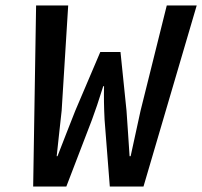

<svg xmlns="http://www.w3.org/2000/svg" viewBox="-20 -681 738 701"><path d="M101.1 0 111.8 -661.1H229L205.1 -276.9Q201.7 -249.5 196 -194.3Q190.4 -139.2 187 -110.8H189.9Q200.2 -138.7 222.2 -193.8Q244.1 -249 254.9 -276.9L346.2 -491.2H419.9L441.9 -276.9Q443.4 -250.5 447.5 -195.1Q451.7 -139.6 453.1 -110.8H457L493.2 -276.9L588.9 -661.1H698.2L503.9 0H380.9L361.8 -244.1Q358.4 -312 359.9 -366.2H356.9Q332.5 -288.1 315.9 -244.1L222.2 0Z"/></svg>

Font: Office Code Pro Medium Italic
Style: Regular
Weight: 500
Italic angle: -9°
Designer: Nathan Rutzky & Paul D. Hunt
Foundry: Adobe Systems Incorporated
Version: Version 1.004;PS 001.004;hotconv 1.0.70;makeotf.lib2.5.58329